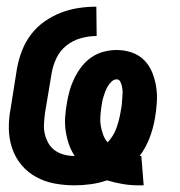

<svg xmlns="http://www.w3.org/2000/svg" viewBox="-20 -548 540 576"><path d="M395 8Q371 8 347.5 4Q324 0 301 -7Q278 1 253 4.5Q228 8 204 8Q173 8 143.5 2.5Q114 -3 88.5 -17Q63 -31 44.5 -53Q26 -75 16.5 -103Q7 -131 6.5 -161.5Q6 -192 12 -223L31 -343Q36 -370 46 -396Q56 -422 73 -444.5Q90 -467 113.5 -483.5Q137 -500 163 -510Q189 -520 216 -524Q243 -528 269 -528L270 -440Q247 -440 223 -433.5Q199 -427 179.5 -411.5Q160 -396 149.5 -374Q139 -352 135 -329L115 -209Q113 -193 112 -177Q111 -161 114.5 -146Q118 -131 125.5 -118Q133 -105 145 -96.5Q157 -88 172.5 -84Q188 -80 204 -80Q193 -97 186.5 -116Q180 -135 177 -155.5Q174 -176 175.5 -197.5Q177 -219 181 -241Q184 -259 189.5 -278Q195 -297 204 -315Q213 -333 225.5 -349Q238 -365 255 -376.5Q272 -388 291.5 -393Q311 -398 330 -398Q354 -398 375.5 -390.5Q397 -383 412.5 -367.5Q428 -352 436.5 -331Q445 -310 448.5 -287.5Q452 -265 450.5 -241Q449 -217 445 -194Q440 -164 429 -135Q418 -106 399 -80H404L411 8ZM303 -121Q320 -139 328.5 -162Q337 -185 341 -208Q342 -215 343.5 -222Q345 -229 345.5 -236Q346 -243 346.5 -250Q347 -257 347.5 -264Q348 -271 347.5 -277.5Q347 -284 345.5 -290.5Q344 -297 340.5 -303.5Q337 -310 330 -310Q322 -310 315 -303.5Q308 -297 303.5 -289.5Q299 -282 296 -274Q293 -266 290.5 -258Q288 -250 286.5 -242Q285 -234 284 -226Q282 -212 281 -197.5Q280 -183 282.5 -169.5Q285 -156 289.5 -143.5Q294 -131 303 -121Z"/></svg>

Font: Iosevka Term Curly XBd Obl
Style: Regular
Weight: 800
Italic angle: -9°
Designer: Belleve Invis
Foundry: Belleve Invis
Version: Version 32.3.0